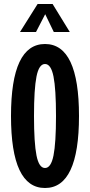

<svg xmlns="http://www.w3.org/2000/svg" viewBox="-20 -930 450 960"><path d="M375 -350Q375 10 205 10Q35 10 35 -350Q35 -710 205 -710Q375 -710 375 -350ZM162.5 -152.5Q175 -90 205 -90Q235 -90 247.5 -152.5Q260 -215 260 -350Q260 -485 247.5 -547.5Q235 -610 205 -610Q175 -610 162.5 -547.5Q150 -485 150 -350Q150 -215 162.5 -152.5ZM243 -910 329 -770H249L206 -859L160 -770H80L168 -910Z"/></svg>

Font: Gully ECD Medium
Style: Regular
Weight: 500
Width: 2
Designer: jaikishan Patel
Foundry: MagicType
Version: Version 1.000;Glyphs 3.2 (3242)